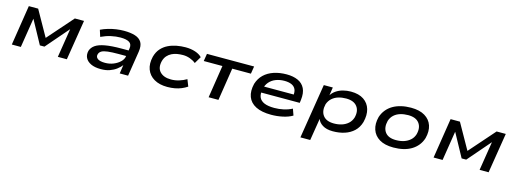

<svg xmlns="http://www.w3.org/2000/svg" viewBox="-9 -1317 6168 2305"><g transform="rotate(15 3075.0 -164.0)"><path d="M73 0 151 -498H267L445 -182L723 -498H837L757 0H645L703 -365H707L458 -77H401L244 -365H243L185 0Z M1180 9Q1104 9 1055.5 -14.5Q1007 -38 988 -77Q969 -116 981 -165Q995 -208 1035.5 -236.5Q1076 -265 1154.5 -279.5Q1233 -294 1360 -294H1468L1458 -222H1342Q1259 -222 1208 -216Q1157 -210 1132 -195.5Q1107 -181 1099 -154Q1089 -120 1117 -98.5Q1145 -77 1210 -77Q1265 -77 1313.5 -96.5Q1362 -116 1395.5 -148.5Q1429 -181 1434 -220L1450 -317Q1459 -373 1423.5 -396Q1388 -419 1313 -419Q1257 -419 1196 -405.5Q1135 -392 1074 -363L1048 -445Q1092 -466 1140 -480Q1188 -494 1237 -501Q1286 -508 1333 -508Q1415 -508 1471.5 -490Q1528 -472 1553.5 -429.5Q1579 -387 1567 -310L1518 0H1414L1430 -109L1432 -110Q1409 -79 1372.5 -51.5Q1336 -24 1289 -7.5Q1242 9 1180 9Z M2006 9Q1908 9 1842 -29.5Q1776 -68 1750 -137Q1724 -206 1746 -297Q1763 -359 1799 -399.5Q1835 -440 1883.5 -463.5Q1932 -487 1987.5 -497.5Q2043 -508 2098 -508Q2165 -508 2219 -490Q2273 -472 2303 -440L2252 -354Q2220 -380 2178 -395Q2136 -410 2093 -410Q2055 -410 2019.5 -404Q1984 -398 1953 -382.5Q1922 -367 1899 -341.5Q1876 -316 1864 -275Q1842 -187 1888.5 -138Q1935 -89 2026 -89Q2076 -89 2125.5 -104Q2175 -119 2217 -144L2250 -60Q2219 -39 2181 -23Q2143 -7 2099 1Q2055 9 2006 9Z M2519 0 2582 -405H2350L2365 -498H2951L2936 -405H2704L2641 0Z M3298 9Q3179 9 3106 -28Q3033 -65 3007.5 -134Q2982 -203 3005 -297Q3027 -367 3075.5 -413.5Q3124 -460 3195.5 -484Q3267 -508 3355 -508Q3437 -508 3495.5 -481.5Q3554 -455 3581.5 -399.5Q3609 -344 3598 -255L3593 -218H3087L3099 -296H3523L3495 -272Q3504 -328 3488.5 -361.5Q3473 -395 3437 -410.5Q3401 -426 3348 -426Q3292 -426 3243 -407.5Q3194 -389 3161 -350.5Q3128 -312 3118 -254V-253Q3107 -195 3124.5 -157Q3142 -119 3188.5 -99.5Q3235 -80 3313 -80Q3371 -80 3427.5 -92.5Q3484 -105 3532 -130L3560 -51Q3510 -21 3439.5 -6Q3369 9 3298 9Z M3708 180 3817 -499H3929L3912 -387H3907Q3930 -429 3969 -456Q4008 -483 4055.5 -495.5Q4103 -508 4153 -508Q4252 -508 4313 -467Q4374 -426 4394.5 -355.5Q4415 -285 4392 -194Q4371 -123 4323.5 -78.5Q4276 -34 4209.5 -12.5Q4143 9 4063 9Q3984 9 3935 -22Q3886 -53 3873 -98H3875L3830 180ZM4052 -85Q4106 -85 4150.5 -99.5Q4195 -114 4227.5 -143Q4260 -172 4275 -217Q4298 -303 4256.5 -358Q4215 -413 4119 -413Q4067 -413 4022.5 -399.5Q3978 -386 3945.5 -357Q3913 -328 3897 -283Q3875 -195 3916 -140Q3957 -85 4052 -85Z M4816 9Q4708 9 4642 -31Q4576 -71 4552.5 -141Q4529 -211 4552 -299Q4569 -351 4601 -390Q4633 -429 4677.5 -455Q4722 -481 4778.5 -494.5Q4835 -508 4900 -508Q5007 -508 5073 -468Q5139 -428 5162 -359Q5185 -290 5162 -201Q5146 -149 5114 -109.5Q5082 -70 5037.5 -43.5Q4993 -17 4937 -4Q4881 9 4816 9ZM4823 -85Q4878 -85 4922 -99.5Q4966 -114 4999 -143Q5032 -172 5046 -217Q5069 -303 5028 -358Q4987 -413 4890 -413Q4838 -413 4793 -399.5Q4748 -386 4716 -357Q4684 -328 4669 -283Q4647 -195 4687 -140Q4727 -85 4823 -85Z M5315 0 5393 -498H5509L5687 -182L5965 -498H6079L5999 0H5887L5945 -365H5949L5700 -77H5643L5486 -365H5485L5427 0Z"/></g></svg>

Font: Nunito Sans 7pt Expanded SemiBold
Style: Italic
Weight: 600
Width: 7
Italic angle: -9°
Designer: Vernon Adams
Foundry: Vernon Adams
Version: Version 3.101;gftools[0.9.27]